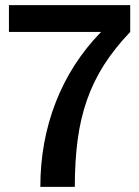

<svg xmlns="http://www.w3.org/2000/svg" viewBox="-20 -732 545 752"><path d="M138 0Q138 -177 198.5 -332Q259 -487 376 -607H15V-712H490V-607Q429 -543 387.5 -478Q346 -413 320.5 -340Q295 -267 284 -183.5Q273 -100 273 0Z"/></svg>

Font: Firefly Display
Style: Bold
Weight: 700
Designer: Colophon Foundry, Jonny Pinhorn
Foundry: Colophon Foundry
Version: Version 1.200; ttfautohint (v1.8.3)